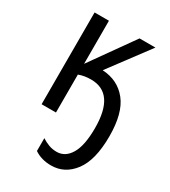

<svg xmlns="http://www.w3.org/2000/svg" viewBox="-190 -633 864 973"><g transform="rotate(30 241.5 -146.0)"><path d="M253 -304 427 -537H334L155 -285V-537H71V0H155V-222Q187 -234 226 -234Q366 -234 366 -30Q366 71 336.5 121Q307 171 257 171Q232 171 210.5 163Q189 155 169 142V217Q210 245 267 245Q347 245 398.5 176.5Q450 108 450 -31Q450 -166 397 -232.5Q344 -299 253 -304Z"/></g></svg>

Font: Noto Sans Display SemiCondensed
Style: Regular
Weight: 400
Width: 4
Designer: Monotype Design team
Foundry: Monotype Imaging Inc.
Version: 1.000